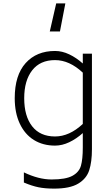

<svg xmlns="http://www.w3.org/2000/svg" viewBox="-20 -863 640 1134"><path d="M67 0ZM523 -546V18Q523 93 507 142.5Q491 192 442 221.5Q393 251 300 251Q246 251 207 243Q168 235 121 215V155Q208 197 285 197Q368 197 407.5 175.5Q447 154 458 116Q469 78 469 8V-77Q431 -43 389 -23Q347 -3 305 -3Q234 -3 180.5 -36Q127 -69 97 -132.5Q67 -196 67 -283Q67 -419 131.5 -490.5Q196 -562 305 -562Q347 -562 389 -542Q431 -522 469 -488V-546ZM469 -131V-434Q390 -508 305 -508Q217 -508 170 -447.5Q123 -387 123 -283Q123 -177 170 -117Q217 -57 305 -57Q390 -57 469 -131ZM312 -843H366L334 -677H274Z"/></svg>

Font: Biryani ExtraLight
Style: Regular
Weight: 275
Designer: Dan Reynolds and Mathieu Reguer
Foundry: Dan Reynolds and Mathieu Reguer
Version: Version 1.004; ttfautohint (v1.1) -l 5 -r 5 -G 72 -x 0 -D la